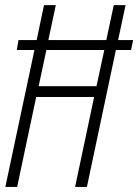

<svg xmlns="http://www.w3.org/2000/svg" viewBox="-20 -734 543 754"><path d="M1 0 115.2 -537.6H45.9L52.7 -576.7H124L152.8 -713.9H199.2L169.9 -576.7H397.5L426.8 -713.9H473.1L443.8 -576.7H502.9L494.6 -537.6H435.1L321.3 0H274.9L349.6 -353H122.1L47.4 0ZM131.8 -395.5H358.9L389.6 -537.6H162.1Z"/></svg>

Font: Open Sans Condensed Light
Style: Italic
Weight: 300
Width: 3
Italic angle: -12°
Designer: Monotype Design Team
Foundry: Monotype Imaging Inc.
Version: Version 3.000; ttfautohint (v1.8.4)